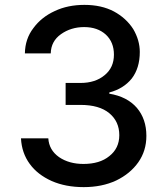

<svg xmlns="http://www.w3.org/2000/svg" viewBox="-20 -757 684 787"><path d="M192 -15Q134 -41 102 -85Q69 -130 66 -190H178Q181 -142 222 -113Q263 -85 322 -85Q389 -85 428 -117Q469 -149 469 -203Q469 -259 428 -293Q387 -327 310 -327H249V-417H310Q371 -417 409 -449Q447 -480 447 -533Q447 -584 414 -615Q380 -646 325 -646Q271 -646 230 -617Q189 -588 188 -538H82Q83 -598 117 -642Q150 -687 205 -712Q258 -737 326 -737Q396 -737 447 -710Q497 -683 526 -638Q553 -592 553 -544Q553 -478 520 -435Q486 -393 428 -378V-373Q501 -361 541 -315Q580 -269 580 -200Q580 -139 547 -92Q514 -45 456 -17Q398 10 323 10Q249 10 192 -15Z"/></svg>

Font: Sinter Medium
Style: Regular
Weight: 500
Foundry: Adobe & rsms
Version: Version 1.000